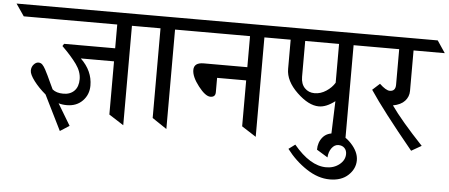

<svg xmlns="http://www.w3.org/2000/svg" viewBox="-126 -808 2710 1158"><g transform="rotate(5 1229.5 -229.0)"><path d="M546 -379H345Q417 -310 417 -221Q417 -166 380.5 -128.5Q344 -91 285 -91Q257 -91 235 -98L313 32L257 68Q153 -143 152 -144Q109 -180 80 -218.5Q51 -257 51 -279.5Q51 -302 64.5 -317Q78 -332 92.5 -332Q107 -332 116.5 -322.5Q126 -313 136 -294.5Q146 -276 154 -259L174 -216Q186 -191 192 -178Q216 -158 258 -158Q300 -158 324.5 -183Q349 -208 349 -253.5Q349 -299 317 -343.5Q285 -388 228 -444L237 -458H546V-602H-20L-70 -675H742L791 -602H635V0L546 -57Z M896 -602V0L808 -59V-602H699L658 -675H1003L1044 -602Z M1350 -334H1174V-247Q1174 -217 1143.5 -217Q1113 -217 1070 -272.5Q1027 -328 1027 -369Q1027 -414 1086 -414H1350V-602H963L913 -675H1543L1593 -602H1437V0L1350 -56Z M1977 -602V0L1890 -56L1897 -256Q1845 -216 1800 -216Q1738 -216 1667 -284Q1596 -352 1596 -425V-602H1503L1453 -675H2084L2133 -602ZM1889 -367V-602H1684V-385Q1684 -342 1707.5 -317.5Q1731 -293 1767.5 -293Q1804 -293 1837.5 -315Q1871 -337 1889 -367Z M1640 55 1679 26Q1779 146 1876 146Q1923 146 1956 119.5Q1989 93 1989 56Q1989 34 1975.5 20Q1962 6 1938.5 6Q1915 6 1898 29Q1881 52 1879 86L1812 45Q1812 0 1838 -31Q1864 -62 1914 -62Q1964 -62 2010.5 -12.5Q2057 37 2057 88Q2057 139 2016 178Q1975 217 1904 217Q1833 217 1762.5 170.5Q1692 124 1640 55Z M2340 -602V-357Q2340 -322 2316.5 -296Q2293 -270 2245 -261Q2306 -174 2439 -33L2378 2Q2191 -225 2112 -344L2156 -384Q2195 -347 2218 -347Q2253 -347 2253 -387V-602H2044L1994 -675H2480L2529 -602Z"/></g></svg>

Font: Halant Medium
Style: Regular
Weight: 500
Designer: Hitesh Malaviya (Devanagari), Satya Rajpurohit (Latin)
Foundry: Indian Type Foundry
Version: Version 1.101;PS 1.0;hotconv 1.0.78;makeotf.lib2.5.61930; tt